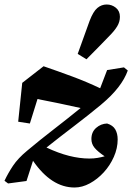

<svg xmlns="http://www.w3.org/2000/svg" viewBox="-31 -806 589 855"><path d="M50 -264 68 -437 163 -511Q227 -489 290.5 -465.5Q354 -442 415 -413L446 -494L521 -506L538 -492Q525 -455 495.5 -417Q466 -379 418 -339Q360 -291 297.5 -243.5Q235 -196 176 -149Q229 -124 276.5 -112Q324 -100 367 -100Q387 -100 404 -103Q421 -106 435 -110Q404 -131 390 -148Q376 -165 376 -187Q376 -218 397 -236.5Q418 -255 446 -256Q472 -248 482.5 -229.5Q493 -211 493 -185Q493 -146 476 -107.5Q459 -69 431 -38.5Q403 -8 369 10.5Q335 29 301 29Q198 29 116 -90L87 0L5 11L-11 -1Q5 -35 27 -68Q49 -101 90 -135Q146 -182 207.5 -229.5Q269 -277 328 -325Q280 -336 233 -345.5Q186 -355 136 -365L102 -256ZM315 -566Q328 -603 341.5 -639.5Q355 -676 368 -713Q384 -755 402.5 -770.5Q421 -786 444 -786Q467 -786 485 -771.5Q503 -757 503 -731Q503 -709 491 -689Q479 -669 456 -646Q431 -620 405.5 -594Q380 -568 354 -542Z"/></svg>

Font: Source Serif 4 SmText
Style: Bold Italic
Weight: 700
Italic angle: -12°
Designer: Frank Grießhammer
Foundry: Adobe
Version: Version 4.005;hotconv 1.1.0;makeotfexe 2.6.0